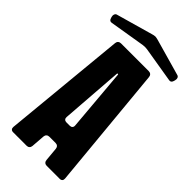

<svg xmlns="http://www.w3.org/2000/svg" viewBox="-350 -1113 1186 1186"><g transform="rotate(45 242.5 -520.0)"><path d="M-34.7 -936Q-37.6 -946.8 -33.9 -955.6Q-30.3 -964.4 -22 -966.8L217.3 -1034.7Q223.1 -1036.6 230.2 -1038.1Q237.3 -1039.6 242.7 -1039.6Q248.5 -1039.6 255.6 -1037.8Q262.7 -1036.1 268.1 -1034.7L507.3 -966.8Q515.6 -964.4 519.3 -955.6Q522.9 -946.8 520 -936L517.6 -926.8Q514.6 -916 508.5 -911.6Q502.4 -907.2 494.1 -908.7L261.2 -947.3Q253.4 -948.7 243.2 -948.7Q232.9 -948.7 224.6 -947.3L-8.8 -908.7Q-17.1 -907.2 -23.2 -911.6Q-29.3 -916 -32.2 -926.8ZM39.1 0Q27.8 0 22 -6.6Q16.1 -13.2 17.1 -24.4L95.2 -835Q96.2 -846.2 103.5 -852.8Q110.8 -859.4 122.1 -859.4H364.7Q376 -859.4 383.3 -852.8Q390.6 -846.2 391.6 -835L468.3 -24.4Q469.2 -13.2 463.4 -6.6Q457.5 0 446.3 0H332.5Q321.3 0 314.2 -6.6Q307.1 -13.2 306.2 -24.4L297.9 -114.3Q296.9 -125.5 289.8 -132.1Q282.7 -138.7 271.5 -138.7H216.8Q205.6 -138.7 198.5 -132.1Q191.4 -125.5 190.4 -114.3L183.6 -24.4Q182.6 -13.2 175.5 -6.6Q168.5 0 157.2 0ZM206.5 -300.3Q205.6 -289.1 211.7 -282.5Q217.8 -275.9 229 -275.9H258.3Q269.5 -275.9 275.6 -282.5Q281.7 -289.1 280.8 -300.3L245.6 -709Q245.6 -712.9 241.2 -712.9Q236.8 -712.9 236.8 -709Z"/></g></svg>

Font: Fz Anton Round
Style: Regular
Weight: 400
Designer: Vernon Adams
Foundry: Vernon Adams
Version: Version 2.0 Mod + VH boi FontZin